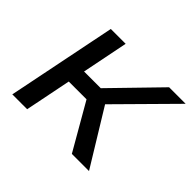

<svg xmlns="http://www.w3.org/2000/svg" viewBox="-123 -704 878 878"><g transform="rotate(45 315.5 -265.0)"><path d="M425 0 296 -224H181L136 0H40L147 -530H243L198 -306H306L524 -530H631L372 -268L536 0Z"/></g></svg>

Font: Montserrat Medium
Style: Italic
Weight: 500
Italic angle: -11.3°
Designer: Julieta Ulanovsky
Foundry: Julieta Ulanovsky
Version: Version 9.000; ttfautohint (v1.8.4.7-5d5b)